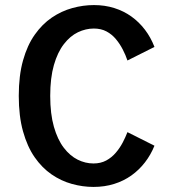

<svg xmlns="http://www.w3.org/2000/svg" viewBox="-20 -726 690 757"><path d="M348.5 11Q306 11 263.5 -0.8Q221 -12.5 183.2 -38.5Q145.5 -64.5 116.5 -106.2Q87.5 -148 70.8 -208Q54 -268 54 -348Q54 -428 70.8 -487.8Q87.5 -547.5 117 -589.2Q146.5 -631 184.5 -656.8Q222.5 -682.5 265 -694.2Q307.5 -706 350.5 -706Q393.5 -706 430.8 -694.2Q468 -682.5 498.2 -660.8Q528.5 -639 551.5 -608.8Q574.5 -578.5 589 -541L482.5 -487.5Q475.5 -508.5 464.2 -530.5Q453 -552.5 437.2 -571.5Q421.5 -590.5 400 -602Q378.5 -613.5 350 -613.5Q318 -613.5 287.2 -598.8Q256.5 -584 231.8 -552Q207 -520 192.5 -469.5Q178 -419 178 -348Q178 -277 192.5 -226.2Q207 -175.5 231.5 -143.5Q256 -111.5 286.2 -96.5Q316.5 -81.5 348.5 -81.5Q377 -81.5 398.8 -93.2Q420.5 -105 436.5 -123.8Q452.5 -142.5 463.8 -164Q475 -185.5 482.5 -205L589 -151.5Q574.5 -115.5 551.5 -85.8Q528.5 -56 498 -34.2Q467.5 -12.5 430 -0.8Q392.5 11 348.5 11Z"/></svg>

Font: Trispace Thin Medium
Style: Regular
Weight: 500
Version: Version 1.210